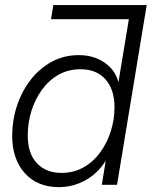

<svg xmlns="http://www.w3.org/2000/svg" viewBox="-20 -748 614 777"><path d="M218.3 9.3Q130.9 9.3 80.1 -47.6Q29.3 -104.5 29.3 -199.2Q29.3 -260.7 48.3 -318.8Q67.4 -377 102.8 -423.3Q138.2 -469.7 188 -497.3Q237.8 -524.9 298.8 -524.9Q358.4 -524.9 402.1 -495.4Q445.8 -465.8 459 -416.5H459.5L501.5 -670.4H186.5L195.8 -727.5H573.7L453.6 0H392.1L407.7 -96.7H407.2Q375 -45.4 325 -18.1Q274.9 9.3 218.3 9.3ZM228.5 -48.3Q278.3 -48.3 318.1 -70.8Q357.9 -93.3 385.7 -131.6Q413.6 -169.9 428.5 -217.3Q443.4 -264.6 443.4 -314Q443.4 -385.7 407 -426.8Q370.6 -467.8 305.7 -467.8Q255.9 -467.8 216.3 -445.1Q176.8 -422.4 149.2 -384Q121.6 -345.7 106.9 -298.1Q92.3 -250.5 92.3 -200.2Q92.3 -126.5 129.4 -87.4Q166.5 -48.3 228.5 -48.3Z"/></svg>

Font: Inter Display Light
Style: Italic
Weight: 300
Italic angle: -9.39999°
Designer: Rasmus Andersson
Foundry: rsms
Version: Version 4.000;git-a52131595